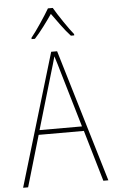

<svg xmlns="http://www.w3.org/2000/svg" viewBox="-62 -991 624 1032"><g transform="rotate(-5 250.0 -474.5)"><path d="M153 -792Q177 -818 204 -854Q231 -890 250 -918Q271 -889 296.5 -854Q322 -819 347 -792H365V-799Q346 -822 314 -869Q282 -916 263 -949H237Q219 -918 188 -872Q157 -826 135 -799V-792ZM224 -603Q231 -626 237 -646.5Q243 -667 249 -689Q257 -664 263 -644Q269 -624 275 -603L364 -301H135ZM453 0H480L266 -715H234L20 0H47L128 -276H372Z"/></g></svg>

Font: Noto Sans Mono UI Condensed Thin
Style: Regular
Weight: 250
Width: 3
Designer: Monotype Design team
Foundry: Monotype Imaging Inc.
Version: 1.000